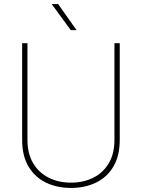

<svg xmlns="http://www.w3.org/2000/svg" viewBox="-20 -926 707 956"><path d="M549.8 -710.9H576.2V-229Q576.2 -149.4 544.4 -96.2Q512.7 -43 457.8 -16.6Q402.8 9.8 333.5 9.8Q264.2 9.8 209.2 -16.6Q154.3 -43 122.3 -96.2Q90.3 -149.4 90.3 -229V-710.9H116.7V-229Q116.7 -160.6 145.3 -113Q173.8 -65.4 222.9 -41Q272 -16.6 333.5 -16.6Q395 -16.6 444.1 -41Q493.2 -65.4 521.5 -113Q549.8 -160.6 549.8 -229ZM269.5 -905.8 361.3 -775.9H332.5L237.3 -905.8Z"/></svg>

Font: Vazirmatn FD Thin
Style: Regular
Weight: 100
Designer: Saber Rastikerdar
Foundry: Saber Rastikerdar
Version: Version 33.003